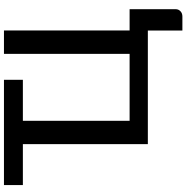

<svg xmlns="http://www.w3.org/2000/svg" viewBox="-6 -754 933 961"><g transform="rotate(-90 460.5 -273.5)"><path d="M788.6 -91.3H895V139.2Q895 153.8 884.3 163.6Q874.5 172.9 857.9 172.9H788.1V0H219.7V-625.5H14.6V-720.2H541.5V-625.5H336.4V-91.3H671.4V-720.2H788.6Z"/></g></svg>

Font: Lato-SemiBold
Style: Regular
Weight: 500
Designer: Lukasz Dziedzic with Adam Twardoch and Botio Nikoltchev
Foundry: tyPoland Lukasz Dziedzic
Version: ""